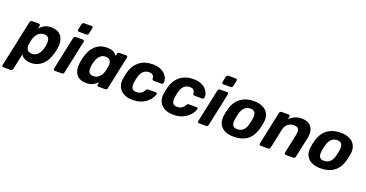

<svg xmlns="http://www.w3.org/2000/svg" viewBox="-74 -1552 4890 2563"><g transform="rotate(20 2371.0 -270.5)"><path d="M-15 190Q-26 190 -31.5 183Q-37 176 -35 165L106 -495Q108 -506 116.5 -513Q125 -520 135 -520H231Q241 -520 246.5 -513Q252 -506 250 -495L242 -457Q273 -489 310 -509.5Q347 -530 406 -530Q457 -530 493.5 -513.5Q530 -497 551.5 -465.5Q573 -434 580 -390.5Q587 -347 578 -294Q575 -275 571.5 -260Q568 -245 563 -226Q550 -175 528 -131.5Q506 -88 474 -56.5Q442 -25 400.5 -7.5Q359 10 307 10Q253 10 217.5 -8.5Q182 -27 165 -59L117 165Q115 176 106.5 183Q98 190 88 190ZM279 -110Q315 -110 340.5 -126.5Q366 -143 382.5 -170Q399 -197 409 -229Q414 -244 417 -260Q420 -276 422 -291Q426 -323 422.5 -350Q419 -377 402 -393.5Q385 -410 349 -410Q312 -410 284.5 -393Q257 -376 240 -350Q223 -324 215 -294Q210 -276 206 -257Q202 -238 199 -219Q194 -191 199.5 -166.5Q205 -142 224 -126Q243 -110 279 -110Z M646 0Q636 0 630 -7Q624 -14 626 -25L726 -495Q728 -506 737 -513Q746 -520 756 -520H856Q867 -520 872 -513Q877 -506 875 -495L775 -25Q773 -14 765 -7Q757 0 746 0ZM771 -600Q760 -600 754.5 -607Q749 -614 751 -625L768 -705Q770 -716 778.5 -723.5Q787 -731 798 -731H903Q914 -731 919.5 -723.5Q925 -716 923 -705L905 -625Q904 -614 895 -607Q886 -600 876 -600Z M1093 10Q1043 10 1006.5 -6.5Q970 -23 949 -54.5Q928 -86 921.5 -129.5Q915 -173 924 -226Q927 -245 930.5 -260.5Q934 -276 938 -294Q951 -346 973 -389Q995 -432 1027 -463.5Q1059 -495 1101.5 -512.5Q1144 -530 1197 -530Q1259 -530 1291 -511.5Q1323 -493 1341 -466L1347 -495Q1349 -506 1357.5 -513Q1366 -520 1376 -520H1471Q1482 -520 1487.5 -513Q1493 -506 1491 -495L1391 -25Q1389 -14 1381 -7Q1373 0 1362 0H1267Q1256 0 1250.5 -7Q1245 -14 1247 -25L1254 -59Q1224 -29 1188 -9.5Q1152 10 1093 10ZM1150 -110Q1188 -110 1214.5 -127Q1241 -144 1257.5 -170Q1274 -196 1282 -226Q1287 -245 1291 -264Q1295 -283 1298 -301Q1303 -329 1298 -353.5Q1293 -378 1274.5 -394Q1256 -410 1220 -410Q1185 -410 1160 -393.5Q1135 -377 1119 -350Q1103 -323 1094 -291Q1090 -276 1086 -260Q1082 -244 1080 -229Q1076 -197 1078.5 -170Q1081 -143 1098 -126.5Q1115 -110 1150 -110Z M1748 10Q1680 10 1627.5 -17Q1575 -44 1550.5 -95.5Q1526 -147 1538 -219Q1541 -235 1546 -259.5Q1551 -284 1555 -300Q1582 -409 1657.5 -469.5Q1733 -530 1847 -530Q1912 -530 1956 -511Q2000 -492 2026 -463.5Q2052 -435 2061.5 -404.5Q2071 -374 2068 -351Q2067 -340 2059 -333Q2051 -326 2041 -326H1932Q1922 -326 1916.5 -331Q1911 -336 1909 -347Q1908 -382 1889.5 -398Q1871 -414 1836 -414Q1791 -414 1757.5 -385Q1724 -356 1709 -295Q1704 -276 1700 -257.5Q1696 -239 1694 -224Q1684 -162 1701.5 -134Q1719 -106 1764 -106Q1799 -106 1826 -121Q1853 -136 1872 -171Q1878 -182 1884.5 -187Q1891 -192 1902 -192H2010Q2021 -192 2026.5 -184.5Q2032 -177 2029 -167Q2023 -146 2004.5 -116Q1986 -86 1952.5 -57Q1919 -28 1868.5 -9Q1818 10 1748 10Z M2327 10Q2259 10 2206.5 -17Q2154 -44 2129.5 -95.5Q2105 -147 2117 -219Q2120 -235 2125 -259.5Q2130 -284 2134 -300Q2161 -409 2236.5 -469.5Q2312 -530 2426 -530Q2491 -530 2535 -511Q2579 -492 2605 -463.5Q2631 -435 2640.5 -404.5Q2650 -374 2647 -351Q2646 -340 2638 -333Q2630 -326 2620 -326H2511Q2501 -326 2495.5 -331Q2490 -336 2488 -347Q2487 -382 2468.5 -398Q2450 -414 2415 -414Q2370 -414 2336.5 -385Q2303 -356 2288 -295Q2283 -276 2279 -257.5Q2275 -239 2273 -224Q2263 -162 2280.5 -134Q2298 -106 2343 -106Q2378 -106 2405 -121Q2432 -136 2451 -171Q2457 -182 2463.5 -187Q2470 -192 2481 -192H2589Q2600 -192 2605.5 -184.5Q2611 -177 2608 -167Q2602 -146 2583.5 -116Q2565 -86 2531.5 -57Q2498 -28 2447.5 -9Q2397 10 2327 10Z M2695 0Q2685 0 2679 -7Q2673 -14 2675 -25L2775 -495Q2777 -506 2786 -513Q2795 -520 2805 -520H2905Q2916 -520 2921 -513Q2926 -506 2924 -495L2824 -25Q2822 -14 2814 -7Q2806 0 2795 0ZM2820 -600Q2809 -600 2803.5 -607Q2798 -614 2800 -625L2817 -705Q2819 -716 2827.5 -723.5Q2836 -731 2847 -731H2952Q2963 -731 2968.5 -723.5Q2974 -716 2972 -705L2954 -625Q2953 -614 2944 -607Q2935 -600 2925 -600Z M3187 10Q3109 10 3056.5 -17.5Q3004 -45 2982 -96Q2960 -147 2971 -215Q2973 -235 2978.5 -260.5Q2984 -286 2990 -305Q3008 -374 3046 -424.5Q3084 -475 3144 -502.5Q3204 -530 3286 -530Q3363 -530 3415.5 -502.5Q3468 -475 3491.5 -424.5Q3515 -374 3503 -305Q3500 -286 3494.5 -260.5Q3489 -235 3484 -215Q3466 -147 3429 -96Q3392 -45 3332 -17.5Q3272 10 3187 10ZM3199 -100Q3249 -100 3282 -130.5Q3315 -161 3330 -220Q3334 -235 3339.5 -260Q3345 -285 3347 -300Q3357 -358 3340 -389Q3323 -420 3274 -420Q3225 -420 3192 -389Q3159 -358 3144 -300Q3140 -285 3134.5 -260Q3129 -235 3127 -220Q3117 -161 3133.5 -130.5Q3150 -100 3199 -100Z M3570 0Q3560 0 3554 -7Q3548 -14 3550 -25L3650 -495Q3652 -506 3661 -513Q3670 -520 3680 -520H3778Q3789 -520 3794 -513Q3799 -506 3797 -495L3789 -456Q3820 -488 3863.5 -509Q3907 -530 3962 -530Q4028 -530 4068.5 -503.5Q4109 -477 4123.5 -426.5Q4138 -376 4123 -304L4063 -25Q4061 -14 4052.5 -7Q4044 0 4033 0H3927Q3917 0 3911 -7Q3905 -14 3907 -25L3965 -298Q3977 -354 3962.5 -382Q3948 -410 3896 -410Q3845 -410 3809.5 -380.5Q3774 -351 3763 -298L3705 -25Q3703 -14 3694.5 -7Q3686 0 3676 0Z M4420 10Q4342 10 4289.5 -17.5Q4237 -45 4215 -96Q4193 -147 4204 -215Q4206 -235 4211.5 -260.5Q4217 -286 4223 -305Q4241 -374 4279 -424.5Q4317 -475 4377 -502.5Q4437 -530 4519 -530Q4596 -530 4648.5 -502.5Q4701 -475 4724.5 -424.5Q4748 -374 4736 -305Q4733 -286 4727.5 -260.5Q4722 -235 4717 -215Q4699 -147 4662 -96Q4625 -45 4565 -17.5Q4505 10 4420 10ZM4432 -100Q4482 -100 4515 -130.5Q4548 -161 4563 -220Q4567 -235 4572.5 -260Q4578 -285 4580 -300Q4590 -358 4573 -389Q4556 -420 4507 -420Q4458 -420 4425 -389Q4392 -358 4377 -300Q4373 -285 4367.5 -260Q4362 -235 4360 -220Q4350 -161 4366.5 -130.5Q4383 -100 4432 -100Z"/></g></svg>

Font: Rubik Light SemiBold
Style: Italic
Weight: 600
Italic angle: -12°
Version: Version 2.104